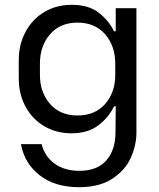

<svg xmlns="http://www.w3.org/2000/svg" viewBox="-20 -561 662 798"><path d="M87 -430Q115 -482 165 -511.5Q215 -541 278 -541Q348 -541 390 -508.5Q432 -476 454 -431H461V-527H547V-11Q547 43 523.5 95Q500 147 446.5 182Q393 217 308 217Q209 217 145.5 168Q82 119 67 38H153Q166 90 207.5 119.5Q249 149 310 149Q384 149 422 105.5Q460 62 460 -11L461 -119H454Q431 -72 388 -39.5Q345 -7 277 -7Q214 -7 164 -36.5Q114 -66 86 -118Q58 -170 58 -235V-312Q58 -377 87 -430ZM188 -129Q230 -81 302 -81Q375 -81 417 -129Q459 -177 459 -249V-297Q459 -370 417 -418.5Q375 -467 302 -467Q230 -467 188 -418.5Q146 -370 146 -297V-249Q146 -177 188 -129Z"/></svg>

Font: Lopes Sans
Style: Regular
Weight: 400
Designer: Gabriel Lam, Diego Maldonado
Foundry: TypeRant, Foresti Design
Version: Version 4.000